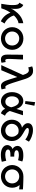

<svg xmlns="http://www.w3.org/2000/svg" viewBox="1856 -2710 864 4617"><g transform="rotate(90 2288.5 -402.0)"><path d="M493 10Q454 -6 416.5 -35.5Q379 -65 349.5 -102.5Q320 -140 301 -182Q291 -202 286 -221Q265 -190 245 -156Q204 -82 180 0H72Q84 -73 93.5 -140.5Q103 -208 103 -265Q103 -271 103 -277Q103 -282 103 -286Q103 -340 92 -380.5Q81 -421 45 -436L99 -529Q120 -521 137.5 -505Q155 -489 167.5 -466Q180 -443 187 -412.5Q194 -382 194 -346Q194 -334 194 -323Q194 -300 192.5 -275.5Q191 -251 189 -231Q209 -276 209 -279Q209 -280 209 -280Q209 -280 207.5 -278Q206 -276 206 -276Q206 -276 206 -276Q207 -276 250 -337Q293 -398 344.5 -440Q396 -482 446.5 -502.5Q497 -523 539 -529V-415Q491 -411 438 -376Q393 -348 352 -304Q359 -279 370 -255Q389 -217 415 -183.5Q441 -150 475 -122.5Q509 -95 546 -79Z M906 8Q848 8 798 -13Q748 -34 712 -70.5Q676 -107 655 -156Q634 -205 634 -262Q634 -320 655 -369Q676 -418 712 -454.5Q748 -491 798 -511.5Q848 -532 906 -532Q965 -532 1015.5 -511.5Q1066 -491 1102 -454.5Q1138 -418 1158 -370Q1178 -322 1178 -267Q1178 -265 1178 -262Q1178 -259 1178 -257Q1178 -203 1158 -155Q1138 -107 1102 -70.5Q1066 -34 1015.5 -13Q965 8 906 8ZM906 -91Q943 -91 974 -104.5Q1005 -118 1027.5 -140.5Q1050 -163 1062.5 -194Q1075 -225 1075 -262Q1075 -298 1062.5 -329.5Q1050 -361 1027.5 -383.5Q1005 -406 974 -419Q943 -432 906 -432Q871 -432 840.5 -419Q810 -406 787 -383.5Q764 -361 751 -329.5Q738 -298 738 -262Q738 -225 751 -194Q764 -163 787 -140.5Q810 -118 840.5 -104.5Q871 -91 906 -91Z M1409 8Q1383 8 1361.5 -0.5Q1340 -9 1325.5 -26.5Q1311 -44 1302.5 -71.5Q1294 -99 1294 -137Q1294 -274 1294.5 -322Q1295 -370 1296 -419.5Q1297 -469 1298 -523H1411Q1410 -483 1407.5 -433Q1405 -383 1402.5 -334Q1400 -285 1398.5 -244.5Q1397 -204 1397 -180Q1398 -129 1406.5 -113Q1415 -97 1432 -96Q1442 -97 1452 -100Q1462 -103 1472 -108L1490 -7Q1472 1 1451 4.5Q1430 8 1409 8Z M2049 8Q2020 8 1997 -4.5Q1974 -17 1955.5 -43.5Q1937 -70 1921 -109.5Q1905 -149 1888 -205L1834 -381H1830L1669 0H1546L1783 -521L1775 -544Q1767 -572 1756 -594Q1745 -616 1732 -631.5Q1719 -647 1703.5 -655Q1688 -663 1670 -663Q1646 -663 1630.5 -658Q1615 -653 1603 -647L1576 -743Q1595 -752 1618 -758Q1641 -764 1667 -764Q1675 -764 1683 -764Q1686 -764 1688 -764Q1726 -764 1756 -750Q1786 -736 1811.5 -706.5Q1837 -677 1856.5 -634Q1876 -591 1892 -534L1972 -280Q1989 -226 2003 -191Q2017 -156 2029 -135Q2041 -114 2051.5 -105.5Q2062 -97 2073 -97Q2080 -98 2089 -101Q2098 -104 2107 -108L2130 -8Q2117 -2 2093.5 3Q2070 8 2049 8Z M2706 8 2688 2Q2669 -7 2653 -18Q2637 -29 2624 -45.5Q2611 -62 2601 -85Q2600 -89 2598 -94Q2580 -68 2557 -47Q2528 -22 2492.5 -7Q2457 8 2416 8Q2369 8 2328.5 -12Q2288 -32 2258.5 -67Q2229 -102 2212.5 -151Q2196 -200 2196 -257Q2196 -316 2212 -366Q2228 -416 2256 -452.5Q2284 -489 2323 -509.5Q2362 -530 2408 -530Q2449 -530 2484 -512.5Q2519 -495 2545.5 -464Q2572 -433 2590 -391Q2595 -378 2600 -365L2648 -522H2752L2649 -205Q2659 -183 2669 -167Q2681 -147 2694 -134Q2707 -121 2718.5 -113Q2730 -105 2740 -100L2763 -89ZM2523 -796 2477 -571 2411 -580 2437 -814ZM2548 -200Q2555 -220 2560 -236Q2558 -249 2555 -262Q2548 -288 2539 -312Q2530 -336 2518 -356.5Q2506 -377 2491.5 -392Q2477 -407 2459 -415.5Q2441 -424 2420 -424Q2398 -424 2376 -414Q2354 -404 2336.5 -383.5Q2319 -363 2308 -331.5Q2297 -300 2297 -258Q2297 -218 2307.5 -188Q2318 -158 2335.5 -138.5Q2353 -119 2377 -108.5Q2401 -98 2427 -98Q2463 -98 2486 -113.5Q2509 -129 2524 -151.5Q2539 -174 2548 -200Z M3119 8Q3062 8 3014 -13Q2966 -34 2931.5 -70Q2897 -106 2878 -153.5Q2859 -201 2859 -254Q2859 -305 2875.5 -350Q2892 -395 2921.5 -428.5Q2951 -462 2993 -481Q3020 -493 3050 -497Q3022 -514 2998 -534Q2974 -555 2958 -581Q2942 -607 2942 -641Q2942 -698 2986 -730Q3030 -762 3105 -762Q3108 -762 3110 -762Q3152 -762 3192.5 -753Q3233 -744 3269.5 -730.5Q3306 -717 3336.5 -699.5Q3367 -682 3387 -665L3337 -578Q3314 -597 3286 -613Q3258 -629 3228.5 -640.5Q3199 -652 3171 -658Q3143 -664 3118 -664Q3089 -664 3073.5 -655.5Q3058 -647 3058 -631Q3058 -617 3070.5 -603Q3083 -589 3102.5 -576Q3122 -563 3146 -549.5Q3170 -536 3194 -522Q3221 -506 3251.5 -483.5Q3282 -461 3309 -429Q3336 -397 3354 -354Q3372 -311 3372 -253Q3372 -194 3352 -146.5Q3332 -99 3298.5 -64.5Q3265 -30 3219 -11Q3173 8 3119 8ZM3222 -378Q3210 -392 3196 -404Q3188 -407 3179 -410Q3149 -418 3121 -418Q3087 -418 3057.5 -405.5Q3028 -393 3006 -370.5Q2984 -348 2971 -318Q2958 -288 2958 -254Q2958 -219 2971 -190.5Q2984 -162 3006 -142Q3028 -122 3056.5 -110Q3085 -98 3117 -98Q3149 -98 3177 -109Q3205 -120 3225.5 -140.5Q3246 -161 3258 -190Q3270 -219 3270 -255Q3270 -293 3257 -323.5Q3244 -354 3222 -378Z M3871 -13Q3857 -8 3837 -4Q3817 0 3794 3.5Q3771 7 3747 8.5Q3723 10 3700 10Q3651 10 3608.5 -0.5Q3566 -11 3535.5 -31Q3505 -51 3487 -79.5Q3469 -108 3469 -143Q3469 -167 3476.5 -187.5Q3484 -208 3497.5 -225Q3511 -242 3528 -254.5Q3545 -267 3563 -273V-274Q3549 -279 3536 -289.5Q3523 -300 3512.5 -315.5Q3502 -331 3495.5 -349.5Q3489 -368 3489 -388Q3489 -419 3503 -445Q3517 -471 3545 -490Q3573 -509 3614.5 -519.5Q3656 -530 3710 -530Q3727 -530 3746.5 -529.5Q3766 -529 3785.5 -526.5Q3805 -524 3825 -519Q3845 -514 3864 -505L3832 -402Q3821 -407 3806.5 -410.5Q3792 -414 3775 -416.5Q3758 -419 3740.5 -421Q3723 -423 3706 -423Q3675 -423 3653.5 -418.5Q3632 -414 3618.5 -407Q3605 -400 3599 -390Q3593 -380 3593 -369Q3593 -355 3601 -344.5Q3609 -334 3623.5 -327Q3638 -320 3658 -316Q3678 -312 3700 -312H3747V-220H3701Q3675 -220 3652.5 -217.5Q3630 -215 3613 -208.5Q3596 -202 3586 -191Q3576 -180 3576 -164Q3576 -133 3609 -114.5Q3642 -96 3701 -96Q3736 -96 3771 -102Q3806 -108 3846 -119Z M4222 8Q4164 8 4114 -13Q4064 -34 4028 -70.5Q3992 -107 3971 -156Q3950 -205 3949 -262Q3950 -320 3971 -369Q3992 -418 4028 -454.5Q4064 -491 4114 -511.5Q4164 -532 4222 -532Q4224 -532 4225 -532Q4266 -532 4304 -531Q4342 -530 4380.5 -528.5Q4419 -527 4457 -525.5Q4495 -524 4535 -521V-429Q4508 -432 4490 -434.5Q4472 -437 4453 -439Q4442 -440 4430 -440Q4457 -409 4474 -369Q4495 -320 4495 -262Q4495 -205 4474.5 -156Q4454 -107 4417.5 -70.5Q4381 -34 4331 -13Q4281 8 4222 8ZM4222 -91Q4259 -91 4290 -104.5Q4321 -118 4343 -140.5Q4365 -163 4378 -194Q4391 -225 4391 -262Q4391 -298 4378 -329.5Q4365 -361 4343 -383.5Q4321 -406 4290 -419Q4259 -432 4222 -432Q4187 -432 4156 -419Q4125 -406 4102.5 -383.5Q4080 -361 4067 -329.5Q4054 -298 4054 -262Q4054 -225 4067 -194Q4080 -163 4102.5 -140.5Q4125 -118 4156 -104.5Q4187 -91 4222 -91Z"/></g></svg>

Font: Rising Sun SemiBold
Style: Regular
Weight: 600
Designer: Matt McInerney, Pablo Impallari, Rodrigo Fuenzalida (Raleway font), Stephen Hutchings (Greek), Cristiano Sobral (main ch
Foundry: The Rising Sun Project Authors
Version: Version 4.327; ttfautohint (v1.8.4.7-5d5b-dirty)